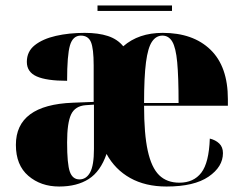

<svg xmlns="http://www.w3.org/2000/svg" viewBox="-20 -671 885 701"><path d="M196 10Q129 10 83.5 -29Q38 -68 38 -142Q38 -288 246 -296L322 -299V-432Q322 -494 312 -517.5Q302 -541 275 -541Q246 -541 235.5 -505.5Q225 -470 225 -376Q150 -376 114 -392Q78 -408 78 -445Q78 -483 107 -506Q136 -529 184 -540Q232 -551 289 -551Q339 -551 374 -539.5Q409 -528 430 -502Q486 -551 574 -551Q685 -551 748.5 -489.5Q812 -428 812 -309V-285H506Q506 -182 519.5 -120.5Q533 -59 561 -31.5Q589 -4 635 -4Q687 -4 715 -40.5Q743 -77 746 -165Q767 -160 780.5 -147Q794 -134 794 -112Q794 -62 741.5 -26Q689 10 588 10Q511 10 455.5 -21Q400 -52 369 -109Q347 -45 304 -17.5Q261 10 196 10ZM632 -295Q632 -390 627 -443.5Q622 -497 609 -519Q596 -541 573 -541Q550 -541 535 -519Q520 -497 513 -443.5Q506 -390 506 -295ZM270 -16Q295 -16 309 -41.5Q323 -67 323 -127V-289L293 -287Q254 -284 239.5 -253Q225 -222 225 -151Q225 -72 235 -44Q245 -16 270 -16ZM336 -631V-651H608V-631Z"/></svg>

Font: Noto Serif Display SemiCondensed Black
Style: Regular
Weight: 900
Width: 4
Designer: Monotype Design Team
Foundry: Monotype Imaging Inc.
Version: Version 2.009